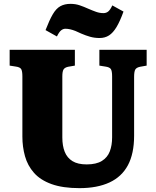

<svg xmlns="http://www.w3.org/2000/svg" viewBox="-20 -961 810 995"><path d="M392 14Q305 14 247 -7Q189 -28 156 -65.5Q123 -103 109.5 -151.5Q96 -200 96 -253V-565Q96 -592 90 -602.5Q84 -613 62 -616L30 -621V-703H368V-621L333 -615Q315 -611 309 -600.5Q303 -590 303 -565V-249Q303 -205 315.5 -174Q328 -143 355.5 -126Q383 -109 429 -109Q479 -109 508 -127Q537 -145 549 -176.5Q561 -208 561 -249V-565Q561 -593 554.5 -603Q548 -613 526 -616L495 -621V-703H740V-621L706 -615Q687 -611 681 -600.5Q675 -590 675 -562V-258Q675 -165 643 -105Q611 -45 547.5 -15.5Q484 14 392 14ZM496 -764Q470 -764 447 -770.5Q424 -777 401 -787Q385 -795 371 -800.5Q357 -806 344 -809Q331 -812 319 -812Q307 -812 296.5 -803.5Q286 -795 275 -772L216 -805Q236 -857 253.5 -887Q271 -917 293 -929Q315 -941 345 -941Q371 -941 393 -933.5Q415 -926 437 -916Q460 -906 478.5 -899.5Q497 -893 516 -893Q531 -893 541.5 -902Q552 -911 562 -933L620 -901Q602 -851 584 -821Q566 -791 545 -777.5Q524 -764 496 -764Z"/></svg>

Font: Literata 18pt ExtraBold
Style: Regular
Weight: 800
Designer: Latin by Veronika Burian and Jose Scaglione. Greek by Irene Vlachou. Cyrillic by Vera Evstafieva.
Foundry: TypeTogether
Version: Version 3.103;gftools[0.9.29]